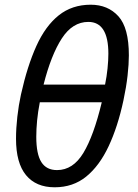

<svg xmlns="http://www.w3.org/2000/svg" viewBox="-20 -785 587 815"><path d="M212 10Q133 10 90.5 -41.5Q48 -93 48 -196Q48 -240 53.5 -289Q59 -338 69 -384Q96 -505 134.5 -590Q173 -675 229.5 -720Q286 -765 365 -765Q438 -765 482.5 -716Q527 -667 527 -550Q527 -513 521.5 -464Q516 -415 504 -359Q480 -247 441 -164Q402 -81 346 -35.5Q290 10 212 10ZM165 -426H426Q433 -460 436.5 -494.5Q440 -529 440 -557Q440 -692 355 -692Q288 -692 242.5 -622Q197 -552 165 -426ZM222 -63Q290 -63 334 -136Q378 -209 412 -351H149Q141 -310 137.5 -273.5Q134 -237 134 -204Q134 -131 155.5 -97Q177 -63 222 -63Z"/></svg>

Font: Noto Sans IKEA
Style: Italic
Weight: 400
Italic angle: -12°
Designer: Monotype Design Team
Foundry: Monotype Imaging Inc.
Version: Version 2.001